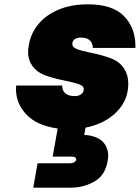

<svg xmlns="http://www.w3.org/2000/svg" viewBox="-20 -591 647 889"><path d="M571 -169Q560 -107 508 -61.5Q456 -16 376 0L370 34Q398 34 426 45.5Q454 57 467.5 80Q481 103 481 129Q481 141 478 156Q467 221 417 249.5Q367 278 307 278H134L154 165H304Q316 165 323.5 160.5Q331 156 333 149Q333 148 333 147Q333 134 309 134H224L247 4Q152 -9 103 -60Q54 -111 54 -179Q54 -187 55 -195H268Q268 -170 283.5 -158Q299 -146 326 -146Q343 -146 354 -153.5Q365 -161 367 -172Q368 -175 368 -178Q368 -192 349.5 -199.5Q331 -207 283 -217Q224 -229 187 -243Q150 -257 130 -285.5Q110 -314 110 -349Q110 -366 114 -385Q123 -437 158 -479.5Q193 -522 251.5 -546.5Q310 -571 387 -571Q501 -571 554 -516.5Q607 -462 607 -378Q607 -374 607 -369H410Q409 -392 395.5 -404.5Q382 -417 355 -417Q338 -417 327.5 -410.5Q317 -404 315 -391Q315 -389 315 -387Q315 -373 333 -365Q351 -357 395 -348Q454 -336 493.5 -321Q533 -306 553.5 -275Q574 -244 574 -206Q574 -189 571 -169Z"/></svg>

Font: Fz Poppins Black
Style: Italic
Weight: 900
Italic angle: -10°
Designer: Ninad Kale (Devanagari), Jonny Pinhorn (Latin)
Foundry: Indian Type Foundry
Version: Vit hóa bi Vntype.Com & FontZin.Com